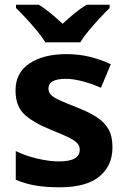

<svg xmlns="http://www.w3.org/2000/svg" viewBox="-20 -786 541 816"><path d="M458 -160Q458 -82 402.5 -36Q347 10 233 10Q175 10 131 2.5Q87 -5 47 -22V-144Q90 -123 140.5 -111.5Q191 -100 229 -100Q277 -100 298 -113Q319 -126 319 -150Q319 -165 308.5 -177Q298 -189 271.5 -202Q245 -215 195 -235Q123 -264 84.5 -299Q46 -334 46 -402Q46 -477 105.5 -516.5Q165 -556 262 -556Q314 -556 360 -545Q406 -534 451 -513L409 -413Q371 -430 331 -440.5Q291 -451 260 -451Q186 -451 186 -410Q186 -394 196.5 -383Q207 -372 233.5 -360Q260 -348 308 -329Q357 -310 390.5 -288.5Q424 -267 441 -237Q458 -207 458 -160ZM173 -606Q159 -629 136.5 -656Q114 -683 90.5 -708.5Q67 -734 48 -752V-766H145Q172 -749 196 -729Q220 -709 246 -685Q272 -709 297 -729.5Q322 -750 348 -766H446V-752Q428 -735 404 -709Q380 -683 357.5 -656Q335 -629 321 -606Z"/></svg>

Font: Noto Sans Syriac
Style: Bold
Weight: 700
Designer: Patrick Giasson and the Monotype Design Team
Foundry: Monotype Imaging Inc.
Version: Version 3.000; ttfautohint (v1.8.4.7-5d5b)